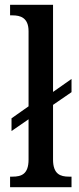

<svg xmlns="http://www.w3.org/2000/svg" viewBox="-20 -780 328 800"><path d="M22 0H278V-44H267C232 -44 201 -54 201 -115V-343L278 -396V-451L201 -397V-760H22V-716H32C64 -716 99 -707 99 -650V-337L28 -287V-234L99 -283V-115C99 -54 69 -44 32 -44H22Z"/></svg>

Font: Noto Serif Condensed Medium
Style: Regular
Weight: 500
Width: 3
Designer: Monotype Design Team
Foundry: Monotype Imaging Inc.
Version: Version 2.015